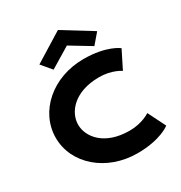

<svg xmlns="http://www.w3.org/2000/svg" viewBox="-254 -1316 1422 1510"><g transform="rotate(-30 456.5 -561.5)"><path d="M233.1 -976 309.7 -885 494.9 -997 680 -885 757.9 -976 494.9 -1138ZM589.2 -170C705.4 -170 776.9 -221 776.9 -221L856.9 -61C856.9 -61 764.9 15 554.2 15C272.2 15 56.1 -175 56.1 -411C56.1 -648 271 -840 554.2 -840C764.9 -840 856.9 -764 856.9 -764L776.9 -604C776.9 -604 705.4 -655 589.2 -655C360.6 -655 260.1 -523 260.1 -413C260.1 -302 360.6 -170 589.2 -170Z"/></g></svg>

Font: Hussar
Style: BdSuprExt
Weight: 700
Foundry: Cannot Into Space Fonts
Version: Version 2.00